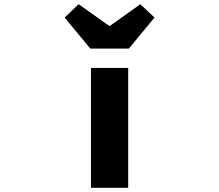

<svg xmlns="http://www.w3.org/2000/svg" viewBox="-20 -892 1040 912"><path d="M412.1 0V-569.3H588.9V0ZM409.2 -661.1 287.1 -808.6 353.5 -872.1 498 -769.5H502.9L646.5 -872.1L713.9 -808.6L591.8 -661.1Z"/></svg>

Font: GenEi Gothic M Heavy
Style: Regular
Weight: 800
Designer: o_tamon (Modified); [Source Han Sans]
Ryoko NISHIZUKA  (kana & ideographs); Paul D. Hunt (Latin, Greek & Cyrillic); Wenl
Version: Version 1.1a;Original Version 1.004